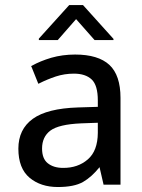

<svg xmlns="http://www.w3.org/2000/svg" viewBox="-20 -731 561 760"><path d="M327.6 -100.1Q366.7 -133.8 367.2 -205.1V-245.1L300.8 -242.7Q212.4 -238.8 179.2 -213.9Q146.5 -189 146.5 -143.1Q146.5 -103 168.9 -85Q191.9 -66.4 229.5 -66.4Q288.1 -65.9 327.6 -100.1ZM106.9 -471.2Q139.2 -489.3 183.1 -502.4Q227.5 -515.1 277.3 -515.1Q368.7 -515.1 413.1 -474.1Q457 -433.1 457 -343.3V-4.4V-2V0H454.6H452.6H393.6H391.6H389.6V-2L389.2 -3.4L374 -69.3Q342.8 -30.3 308.6 -10.7Q290.5 -0.5 265.6 4.4Q240.7 9.3 209 9.3Q141.1 9.3 97.2 -27.3Q52.7 -64.5 52.7 -142.6Q52.7 -219.2 109.9 -260.7Q167 -301.8 288.6 -305.7L367.2 -308.1V-333.5Q367.2 -393.6 342.8 -416.5Q318.4 -439.5 272.5 -439.5Q235.4 -439.5 200.7 -428.2Q166 -416.5 136.2 -401.4L134.3 -400.4L131.8 -399.4L130.9 -401.4L129.9 -403.8L105 -465.8L104 -467.8L103 -469.2L105 -470.2ZM429.2 -577.1V-572.3H354.5L281.2 -655.3L208.5 -572.3H133.8V-578.1L253.9 -710.9H308.6Z"/></svg>

Font: MAUL
Style: Regular
Weight: 400
Designer: MAUL
Version: Version 1.0; 2020; ttfautohint (v1.8.3)